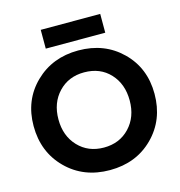

<svg xmlns="http://www.w3.org/2000/svg" viewBox="-128 -1003 1067 1135"><g transform="rotate(-15 405.5 -435.5)"><path d="M406 -580Q310 -580 249 -515.5Q188 -451 188 -350Q188 -249 249 -184.5Q310 -120 406 -120Q502 -120 563 -184.5Q624 -249 624 -350Q624 -451 564 -515.5Q504 -580 406 -580ZM36 -350Q36 -508 141.5 -611Q247 -714 406 -714Q566 -714 671 -611Q776 -508 776 -350Q776 -191 671.5 -86.5Q567 18 406 18Q245 18 140.5 -86.5Q36 -191 36 -350ZM224 -774V-889H588V-774Z"/></g></svg>

Font: Renner*
Style: Semi
Weight: 600
Version: Version 003.000 ; ttfautohint (v0.97) -l 8 -r 50 -G 200 -x 1